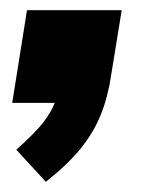

<svg xmlns="http://www.w3.org/2000/svg" viewBox="-20 -202 312 377"><path d="M70 155 12 92Q39 68 56.5 48.5Q74 29 84.5 7Q95 -15 100 -43L133 0H4L33 -182H219L198 -53Q192 -12 178 23Q164 58 138.5 89.5Q113 121 70 155Z"/></svg>

Font: Nunito Sans 12pt Black
Style: Italic
Weight: 900
Italic angle: -9°
Designer: Vernon Adams
Foundry: Vernon Adams
Version: Version 3.101;gftools[0.9.27]